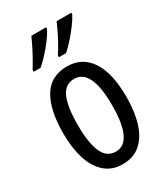

<svg xmlns="http://www.w3.org/2000/svg" viewBox="-192 -853 828 949"><g transform="rotate(-30 222.5 -378.0)"><path d="M403 -269Q403 -186 383.5 -123Q364 -60 324 -25Q284 10 221 10Q162 10 122 -25Q82 -60 62 -122.5Q42 -185 42 -269Q42 -402 86 -474.5Q130 -547 223 -547Q309 -547 356 -476.5Q403 -406 403 -269ZM125 -269Q125 -166 148.5 -113.5Q172 -61 223 -61Q321 -61 321 -269Q321 -476 223 -476Q171 -476 148 -424.5Q125 -373 125 -269ZM375 -757Q364 -735 342.5 -706Q321 -677 296.5 -650Q272 -623 253 -606H212V-617Q227 -639 243 -668Q259 -697 272 -724Q285 -751 291 -766H375ZM231 -757Q214 -723 178.5 -680Q143 -637 107 -606H68V-617Q83 -641 98.5 -669Q114 -697 127 -723.5Q140 -750 147 -766H231Z"/></g></svg>

Font: Noto Sans Lao UI ExtCond
Style: Regular
Weight: 400
Width: 2
Designer: Monotype Design Team
Foundry: Monotype Imaging Inc.
Version: Version 2.000; ttfautohint (v1.8.4.7-5d5b)